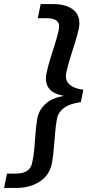

<svg xmlns="http://www.w3.org/2000/svg" viewBox="-46 -820 445 940"><path d="M362 -381 350 -320Q313 -315 289 -304Q265 -293 251 -276.5Q237 -260 233 -239Q227 -209 224 -170.5Q221 -132 217.5 -93Q214 -54 208 -20Q196 38 148.5 69Q101 100 36 100H-26L-12 30H30Q65 30 86 17Q107 4 112 -26Q119 -56 122 -93Q125 -130 128 -169Q131 -208 137 -242Q145 -282 176.5 -311Q208 -340 265 -350L266 -351Q211 -361 192 -389.5Q173 -418 181 -458Q188 -493 200 -531.5Q212 -570 224 -608Q236 -646 242 -675Q248 -705 232 -718Q216 -731 181 -731H139L153 -800H215Q280 -800 315.5 -770Q351 -740 340 -681Q333 -648 320.5 -608.5Q308 -569 296 -531Q284 -493 278 -461Q274 -441 281 -424.5Q288 -408 308 -396.5Q328 -385 362 -381Z"/></svg>

Font: Albert Sans Medium
Style: Italic
Weight: 500
Italic angle: -11.25°
Designer: Andreas Rasmussen
Foundry: a.Foundry
Version: Version 1.025